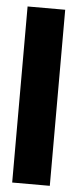

<svg xmlns="http://www.w3.org/2000/svg" viewBox="-50 -689 288 717"><g transform="rotate(5 94.0 -330.0)"><path d="M24 0V-660H165V0Z"/></g></svg>

Font: Bricolage Grotesque 96pt Condensed Bricolage Grotesque 48pt Condensed Regular
Style: Bold
Weight: 700
Width: 3
Designer: Mathieu Triay
Foundry: Atelier Triay
Version: Version 1.001; ttfautohint (v1.8.4.7-5d5b);gftools[0.9.33.de